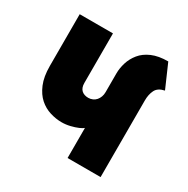

<svg xmlns="http://www.w3.org/2000/svg" viewBox="-124 -624 721 735"><g transform="rotate(30 236.5 -256.5)"><path d="M267 0H413V-339Q413 -365 422.5 -384.5Q432 -404 461 -410L416 -513Q374 -513 345 -500.5Q316 -488 299 -467Q282 -446 274.5 -421.5Q267 -397 267 -374V-291Q267 -280 263.5 -270.5Q260 -261 254 -254Q248 -247 239 -243Q230 -239 220 -239Q211 -239 203.5 -241.5Q196 -244 190.5 -249Q185 -254 182 -262Q179 -270 179 -281V-500H32V-272Q32 -224 45.5 -192Q59 -160 80 -141.5Q101 -123 127 -115Q153 -107 178 -107Q197 -107 215.5 -111.5Q234 -116 248 -122Q262 -128 267 -133Z"/></g></svg>

Font: Advent Pro ExtraBold
Style: Regular
Weight: 800
Designer: VivaRado, Andreas Kalpakidis
Foundry: VivaRado, Andreas Kalpakidis
Version: Version 3.000